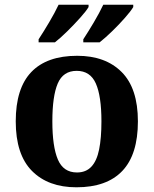

<svg xmlns="http://www.w3.org/2000/svg" viewBox="-20 -786 654 816"><path d="M304.9 10Q184.8 10 115.8 -59.6Q46.9 -129.2 46.9 -270.2Q46.9 -410.7 113 -479.8Q179.2 -548.9 308.1 -548.9Q428.2 -548.9 497.1 -479.8Q566.1 -410.7 566.1 -270.2Q566.1 -129.2 499.9 -59.6Q433.8 10 304.9 10ZM307 -53Q345.4 -53 368.4 -77.7Q391.5 -102.3 401.3 -150.9Q411.1 -199.6 411.1 -270.2Q411.1 -377.5 387.3 -431.2Q363.5 -484.9 305.9 -484.9Q248.4 -484.9 225.4 -431.2Q202.5 -377.5 202.5 -270.3Q202.5 -163.1 225.9 -108.1Q249.4 -53 307 -53ZM334 -619Q355 -651 379 -691.5Q403 -732 419 -766H546.3V-756Q536.3 -739 510.8 -710Q485.3 -681 455.8 -652.5Q426.3 -624 403.3 -606H334ZM144.1 -619Q165.1 -651 189.1 -691.5Q213.1 -732 229.1 -766H356.4V-756Q346.4 -739 320.4 -710Q294.4 -681 265.4 -652.5Q236.4 -624 213.4 -606H144.1Z"/></svg>

Font: Noto Serif Khmer
Style: Regular
Weight: 400
Designer: Danh Hong and the Monotype Design Team
Foundry: Monotype Imaging Inc.
Version: Version 2.003